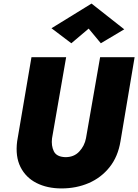

<svg xmlns="http://www.w3.org/2000/svg" viewBox="-20 -1020 773 1074"><path d="M476 -860 544 -778 675 -856 492 -1000 268 -862 379 -778ZM156 -700 76 -230Q65 -145 94.5 -86Q124 -27 184 3.5Q244 34 324 34Q407 34 476.5 4Q546 -26 593 -85Q640 -144 654 -230L733 -700H540L461 -247Q453 -204 423 -172Q393 -140 344 -141Q296 -143 281 -174Q266 -205 271 -246L350 -700Z"/></svg>

Font: Jost* 800 Heavy Italic
Style: Italic
Weight: 800
Italic angle: -10°
Version: Version 3.200; ttfautohint (v0.97) -l 8 -r 50 -G 200 -x 14 -